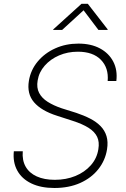

<svg xmlns="http://www.w3.org/2000/svg" viewBox="-20 -964 656 996"><path d="M262.2 11.2Q191.9 11.2 142.6 -12.5Q93.3 -36.1 69.6 -79.3Q45.9 -122.6 51.8 -179.2H98.1Q94.2 -132.8 113 -99.6Q131.8 -66.4 170.7 -48.8Q209.5 -31.2 264.2 -31.2Q322.8 -31.2 371.1 -51Q419.4 -70.8 451.2 -106.7Q482.9 -142.6 490.2 -189.9Q496.6 -227.5 483.9 -254.2Q471.2 -280.8 439.7 -300.8Q408.2 -320.8 356.4 -337.4L276.4 -363.3Q194.8 -389.2 156.7 -433.3Q118.7 -477.5 129.9 -544.9Q139.2 -601.1 175.5 -644.8Q211.9 -688.5 266.6 -713.1Q321.3 -737.8 386.7 -737.8Q452.1 -737.8 498.5 -712.9Q544.9 -688 567.6 -644.3Q590.3 -600.6 583.5 -543.9H538.6Q544.4 -611.8 503.4 -653.8Q462.4 -695.8 383.8 -695.8Q331.1 -695.8 286.4 -676.5Q241.7 -657.2 211.9 -623.3Q182.1 -589.4 175.3 -546.4Q168.9 -509.3 182.9 -482.2Q196.8 -455.1 227.3 -435.8Q257.8 -416.5 299.8 -402.3L376 -378.4Q415.5 -365.2 447.8 -348.6Q480 -332 501.7 -309.8Q523.4 -287.6 532.5 -257.8Q541.5 -228 535.2 -189Q525.9 -131.3 489.7 -85.9Q453.6 -40.5 395.5 -14.6Q337.4 11.2 262.2 11.2ZM302.2 -808.6H255.9L256.3 -811.5L402.8 -944.3H435.5L538.6 -811.5L538.1 -808.6H490.7L413.6 -910.6Z"/></svg>

Font: Inter 16pt ExtraLight
Style: Italic
Weight: 250
Italic angle: -9.3988°
Version: Version 4.001;git-66647c0bb